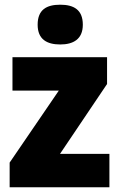

<svg xmlns="http://www.w3.org/2000/svg" viewBox="-20 -796 507 816"><path d="M236 -776C178 -776 140 -755 140 -691C140 -629 179 -607 236 -607C291 -607 332 -629 332 -691C332 -755 293 -776 236 -776ZM445 0V-142H235L435 -439V-553H33V-411H230L21 -105V0Z"/></svg>

Font: Noto Sans Sinhala SemiCondensed Black
Style: Regular
Weight: 900
Width: 4
Designer: Jelle Bosma - Monotype Design Team
Foundry: Monotype Imaging Inc.
Version: Version 2.006